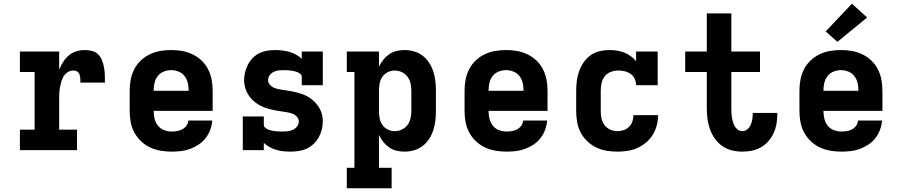

<svg xmlns="http://www.w3.org/2000/svg" viewBox="-20 -807 4840 1032"><path d="M87 0V-110H166V-420H87V-530H298V-432Q307 -454 319.5 -474Q332 -494 349.5 -509Q367 -524 389.5 -531Q412 -538 436 -538Q455 -538 475 -533Q495 -528 508.5 -514Q522 -500 529 -481Q536 -462 539.5 -442.5Q543 -423 543.5 -403Q544 -383 544 -363H412Q412 -370 412 -377.5Q412 -385 411 -392Q410 -399 407.5 -406Q405 -413 400 -418.5Q395 -424 387.5 -426Q380 -428 373 -428Q358 -428 344.5 -419.5Q331 -411 323 -398.5Q315 -386 310.5 -371Q306 -356 303 -341Q300 -326 299 -311Q298 -296 298 -281V-110H394V0Z M903 8Q873 8 843.5 3Q814 -2 787 -14.5Q760 -27 738 -48Q716 -69 702 -95Q688 -121 682.5 -150.5Q677 -180 677 -210V-320Q677 -350 682.5 -379Q688 -408 701.5 -434.5Q715 -461 736.5 -481.5Q758 -502 785 -515Q812 -528 841 -533Q870 -538 900 -538Q930 -538 959 -533Q988 -528 1015 -515Q1042 -502 1063.5 -481.5Q1085 -461 1098.5 -434.5Q1112 -408 1117.5 -379Q1123 -350 1123 -320V-211H806V-210Q806 -189 811 -168.5Q816 -148 829 -131.5Q842 -115 862 -107.5Q882 -100 903 -100Q918 -100 932.5 -102.5Q947 -105 960 -112Q973 -119 982 -131.5Q991 -144 992 -159H1121Q1119 -134 1110 -109.5Q1101 -85 1085.5 -65Q1070 -45 1048.5 -30.5Q1027 -16 1003 -7Q979 2 953.5 5Q928 8 903 8ZM806 -319H994V-320Q994 -341 989.5 -361Q985 -381 972.5 -397.5Q960 -414 940.5 -422Q921 -430 900 -430Q879 -430 859.5 -422Q840 -414 827.5 -397.5Q815 -381 810.5 -361Q806 -341 806 -320Z M1541 8Q1522 8 1503 6Q1484 4 1465 -1.5Q1446 -7 1429 -16.5Q1412 -26 1398 -39V0H1285V-181H1398V-136Q1398 -127 1405.5 -120.5Q1413 -114 1422 -110.5Q1431 -107 1440 -105Q1449 -103 1458.5 -102Q1468 -101 1477.5 -100.5Q1487 -100 1496 -100Q1511 -100 1525.5 -101.5Q1540 -103 1553.5 -109Q1567 -115 1576.5 -127Q1586 -139 1586 -154Q1586 -169 1575.5 -180Q1565 -191 1551.5 -196Q1538 -201 1523.5 -203.5Q1509 -206 1494.5 -208Q1480 -210 1466 -212.5Q1452 -215 1437.5 -218.5Q1423 -222 1409.5 -226.5Q1396 -231 1383 -237.5Q1370 -244 1358 -252.5Q1346 -261 1335.5 -271.5Q1325 -282 1317 -294Q1309 -306 1303.5 -319.5Q1298 -333 1295 -347.5Q1292 -362 1292 -376Q1292 -398 1297.5 -419.5Q1303 -441 1313 -460.5Q1323 -480 1339 -496Q1355 -512 1374.5 -521.5Q1394 -531 1415.5 -534.5Q1437 -538 1459 -538Q1479 -538 1498 -535.5Q1517 -533 1535.5 -528Q1554 -523 1571 -513.5Q1588 -504 1602 -491V-530H1715V-349H1602V-394Q1602 -403 1594.5 -409.5Q1587 -416 1578 -419.5Q1569 -423 1560 -425Q1551 -427 1542 -428Q1533 -429 1523.5 -429.5Q1514 -430 1505 -430Q1491 -430 1477 -428.5Q1463 -427 1450.5 -420.5Q1438 -414 1429.5 -402Q1421 -390 1421 -376Q1421 -362 1431.5 -350.5Q1442 -339 1456 -334Q1470 -329 1484 -326.5Q1498 -324 1512.5 -322Q1527 -320 1541.5 -317.5Q1556 -315 1570 -311.5Q1584 -308 1598 -303.5Q1612 -299 1625 -292.5Q1638 -286 1650 -277.5Q1662 -269 1672 -258.5Q1682 -248 1690.5 -236Q1699 -224 1704.5 -210.5Q1710 -197 1712.5 -183Q1715 -169 1715 -154Q1715 -132 1709.5 -110Q1704 -88 1693 -68.5Q1682 -49 1665.5 -33.5Q1649 -18 1629 -8.5Q1609 1 1586.5 4.5Q1564 8 1541 8Z M1844 205V95H1885V-420H1844V-530H2017V-448Q2026 -468 2040 -485.5Q2054 -503 2072 -515.5Q2090 -528 2111.5 -533Q2133 -538 2155 -538Q2181 -538 2206.5 -530.5Q2232 -523 2252.5 -507Q2273 -491 2287 -469Q2301 -447 2309 -422.5Q2317 -398 2320 -372Q2323 -346 2323 -320V-210Q2323 -184 2320 -158Q2317 -132 2309 -107.5Q2301 -83 2287 -61Q2273 -39 2252.5 -23Q2232 -7 2206.5 0.5Q2181 8 2155 8Q2133 8 2111.5 3Q2090 -2 2072 -14.5Q2054 -27 2040 -44.5Q2026 -62 2017 -82V95H2085V205ZM2101 -102Q2121 -102 2139.5 -110.5Q2158 -119 2170 -135Q2182 -151 2186.5 -170.5Q2191 -190 2191 -210V-320Q2191 -340 2186.5 -359.5Q2182 -379 2170 -395Q2158 -411 2139.5 -419.5Q2121 -428 2101 -428Q2082 -428 2064 -419Q2046 -410 2035 -394Q2024 -378 2020.5 -358.5Q2017 -339 2017 -320V-210Q2017 -191 2020.5 -171.5Q2024 -152 2035 -136Q2046 -120 2064 -111Q2082 -102 2101 -102Z M2703 8Q2673 8 2643.5 3Q2614 -2 2587 -14.5Q2560 -27 2538 -48Q2516 -69 2502 -95Q2488 -121 2482.5 -150.5Q2477 -180 2477 -210V-320Q2477 -350 2482.5 -379Q2488 -408 2501.5 -434.5Q2515 -461 2536.5 -481.5Q2558 -502 2585 -515Q2612 -528 2641 -533Q2670 -538 2700 -538Q2730 -538 2759 -533Q2788 -528 2815 -515Q2842 -502 2863.5 -481.5Q2885 -461 2898.5 -434.5Q2912 -408 2917.5 -379Q2923 -350 2923 -320V-211H2606V-210Q2606 -189 2611 -168.5Q2616 -148 2629 -131.5Q2642 -115 2662 -107.5Q2682 -100 2703 -100Q2718 -100 2732.5 -102.5Q2747 -105 2760 -112Q2773 -119 2782 -131.5Q2791 -144 2792 -159H2921Q2919 -134 2910 -109.5Q2901 -85 2885.5 -65Q2870 -45 2848.5 -30.5Q2827 -16 2803 -7Q2779 2 2753.5 5Q2728 8 2703 8ZM2606 -319H2794V-320Q2794 -341 2789.5 -361Q2785 -381 2772.5 -397.5Q2760 -414 2740.5 -422Q2721 -430 2700 -430Q2679 -430 2659.5 -422Q2640 -414 2627.5 -397.5Q2615 -381 2610.5 -361Q2606 -341 2606 -320Z M3298 8Q3268 8 3239 3Q3210 -2 3183.5 -15Q3157 -28 3135.5 -49Q3114 -70 3100.5 -96Q3087 -122 3082 -151.5Q3077 -181 3077 -210V-320Q3077 -347 3080.5 -373.5Q3084 -400 3093 -425Q3102 -450 3117.5 -472.5Q3133 -495 3155 -510.5Q3177 -526 3203 -532Q3229 -538 3256 -538Q3276 -538 3296 -535Q3316 -532 3335 -524.5Q3354 -517 3370.5 -505Q3387 -493 3399 -478V-530H3515V-349H3399Q3399 -367 3391.5 -383.5Q3384 -400 3369.5 -410Q3355 -420 3338 -424Q3321 -428 3303 -428Q3283 -428 3263 -420.5Q3243 -413 3230.5 -397Q3218 -381 3213.5 -360.5Q3209 -340 3209 -320V-210Q3209 -190 3213 -170.5Q3217 -151 3229 -135Q3241 -119 3259.5 -110.5Q3278 -102 3298 -102Q3315 -102 3332 -107.5Q3349 -113 3361 -125Q3373 -137 3379 -154Q3385 -171 3385 -188Q3385 -188 3385 -188Q3385 -188 3385 -188H3517Q3517 -188 3517 -188Q3517 -188 3517 -188Q3517 -160 3510 -133Q3503 -106 3488.5 -82.5Q3474 -59 3452.5 -41Q3431 -23 3405.5 -11.5Q3380 0 3352.5 4Q3325 8 3298 8Z M3970 8Q3941 8 3913 1Q3885 -6 3861.5 -22.5Q3838 -39 3821.5 -63Q3805 -87 3795.5 -114Q3786 -141 3782.5 -169.5Q3779 -198 3779 -226V-420H3663V-530H3779V-735H3911V-530H4065V-420H3911V-226Q3911 -214 3911.5 -201Q3912 -188 3914 -175.5Q3916 -163 3919.5 -151Q3923 -139 3929.5 -128Q3936 -117 3946.5 -109.5Q3957 -102 3970 -102Q3985 -102 3997 -112Q4009 -122 4015 -136Q4021 -150 4023.5 -165Q4026 -180 4026 -195Q4026 -196 4026 -197.5Q4026 -199 4026 -200H4158Q4158 -198 4158 -195Q4158 -192 4158 -189Q4158 -163 4153 -137.5Q4148 -112 4137 -89Q4126 -66 4108.5 -46.5Q4091 -27 4068.5 -14.5Q4046 -2 4020.5 3Q3995 8 3970 8Z M4503 8Q4473 8 4443.5 3Q4414 -2 4387 -14.5Q4360 -27 4338 -48Q4316 -69 4302 -95Q4288 -121 4282.5 -150.5Q4277 -180 4277 -210V-320Q4277 -350 4282.5 -379Q4288 -408 4301.5 -434.5Q4315 -461 4336.5 -481.5Q4358 -502 4385 -515Q4412 -528 4441 -533Q4470 -538 4500 -538Q4530 -538 4559 -533Q4588 -528 4615 -515Q4642 -502 4663.5 -481.5Q4685 -461 4698.5 -434.5Q4712 -408 4717.5 -379Q4723 -350 4723 -320V-211H4406V-210Q4406 -189 4411 -168.5Q4416 -148 4429 -131.5Q4442 -115 4462 -107.5Q4482 -100 4503 -100Q4518 -100 4532.5 -102.5Q4547 -105 4560 -112Q4573 -119 4582 -131.5Q4591 -144 4592 -159H4721Q4719 -134 4710 -109.5Q4701 -85 4685.5 -65Q4670 -45 4648.5 -30.5Q4627 -16 4603 -7Q4579 2 4553.5 5Q4528 8 4503 8ZM4406 -319H4594V-320Q4594 -341 4589.5 -361Q4585 -381 4572.5 -397.5Q4560 -414 4540.5 -422Q4521 -430 4500 -430Q4479 -430 4459.5 -422Q4440 -414 4427.5 -397.5Q4415 -381 4410.5 -361Q4406 -341 4406 -320ZM4481 -582 4418 -638 4559 -787 4641 -713Z"/></svg>

Font: Iosevka Slab XBdEx
Style: Regular
Weight: 800
Width: 7
Monospace: yes
Designer: Belleve Invis
Foundry: Belleve Invis
Version: Version 11.1.0; ttfautohint (v1.8.3)